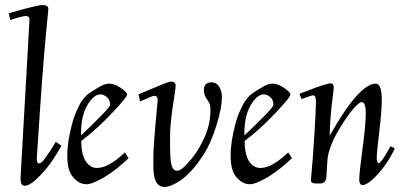

<svg xmlns="http://www.w3.org/2000/svg" viewBox="-20 -732 1612 767"><path d="M97.9 -654.1Q97.9 -668 83.6 -668Q69.3 -668 21 -652.1L14.9 -679Q128.2 -711.9 150.6 -711.9Q173.1 -711.9 173.1 -696Q173.1 -693.4 170.7 -669.4Q155 -515.9 141 -310.7Q127 -105.5 127 -101.1Q127 -79.1 135 -79.1Q145.8 -79.1 160.9 -100.8Q185.5 -135.7 197.8 -157.2L202.9 -166L225.1 -149.9Q189.9 -83.3 143.6 -34.2Q124 -13.4 107.7 -1.7Q91.3 10 77.9 10Q62 10 62 -20Z M374.3 -383.3Q397.9 -397.9 414.2 -397.9Q430.4 -397.9 446.2 -390.3Q461.9 -382.6 474.9 -371.6Q487.8 -360.6 487.8 -354.7Q487.8 -348.9 470.7 -328.2Q453.6 -307.6 428 -280.8Q365 -214.1 304.7 -168.9Q304.7 -87.9 345 -66.4Q355.2 -61 367.7 -61Q412.8 -61 476.8 -121.1Q478 -122.6 478.8 -123L493.7 -100.1Q423.6 -33.9 364.5 -7.3Q339.6 3.9 327.1 3.9Q314.7 3.9 306 1Q297.4 -2 287 -9.6Q276.6 -17.3 268.3 -28.6Q260 -39.8 254.4 -58.7Q248.8 -77.6 248.8 -115Q248.8 -152.3 260.3 -205Q271.7 -257.6 283.7 -283.8Q295.7 -310.1 300.8 -319.1Q305.9 -328.1 311.9 -335.3Q317.9 -342.5 322 -347.3Q326.2 -352.1 333.6 -357.4Q341.1 -362.8 344.5 -365.1Q347.9 -367.4 356.8 -372.7Q365.7 -377.9 374.3 -383.3ZM303.7 -190.9Q304 -191.2 317.7 -204.2Q331.5 -217.3 347.4 -232.8Q363.3 -248.3 380.1 -265.6Q419.7 -305.4 419.7 -313Q419.7 -334.2 406.5 -344.6Q393.3 -355 380.6 -355Q367.9 -355 355 -344.2Q342 -333.5 330.3 -314.5Q303.7 -270.5 303.7 -199Z M794.4 -371.1Q794.4 -403.1 824.5 -403.1Q851.1 -403.1 862.1 -372.1Q866.5 -359.1 866.5 -345Q866.5 -300.3 843.8 -228.6Q821 -157 794.1 -115.6Q767.1 -74.2 744 -49.4Q720.9 -24.7 700.9 -11.2Q661.9 14.9 636.5 14.9Q597.4 14.9 593.3 -49.3Q592.5 -60.5 592.5 -104.6Q592.5 -148.7 609.6 -327.9Q611.3 -349.1 596.4 -349.1Q590.8 -349.1 584.5 -345.9L539.6 -326.9L533.4 -355Q558.8 -365.7 597.9 -382.3Q653.3 -406 663.6 -406Q681.6 -406 681.6 -389.9Q681.6 -379.2 676 -345.2Q659.4 -241.5 659.4 -190.9V-147Q659.4 -94.7 665.2 -72.4Q670.9 -50 688.5 -50Q701.9 -50 725.2 -75Q748.5 -99.9 763.9 -123Q779.3 -146.2 791.7 -171.9Q820.6 -230.7 820.6 -291Q820.6 -313.5 814 -324.2Q807.4 -335 803.5 -340.8Q794.4 -354.5 794.4 -371.1Z M1026.9 -383.3Q1050.5 -397.9 1066.8 -397.9Q1083 -397.9 1098.8 -390.3Q1114.5 -382.6 1127.4 -371.6Q1140.4 -360.6 1140.4 -354.7Q1140.4 -348.9 1123.3 -328.2Q1106.2 -307.6 1080.6 -280.8Q1017.6 -214.1 957.3 -168.9Q957.3 -87.9 997.6 -66.4Q1007.8 -61 1020.3 -61Q1065.4 -61 1129.4 -121.1Q1130.6 -122.6 1131.3 -123L1146.2 -100.1Q1076.2 -33.9 1017.1 -7.3Q992.2 3.9 979.7 3.9Q967.3 3.9 958.6 1Q950 -2 939.6 -9.6Q929.2 -17.3 920.9 -28.6Q912.6 -39.8 907 -58.7Q901.4 -77.6 901.4 -115Q901.4 -152.3 912.8 -205Q924.3 -257.6 936.3 -283.8Q948.2 -310.1 953.4 -319.1Q958.5 -328.1 964.5 -335.3Q970.5 -342.5 974.6 -347.3Q978.8 -352.1 986.2 -357.4Q993.7 -362.8 997.1 -365.1Q1000.5 -367.4 1009.4 -372.7Q1018.3 -377.9 1026.9 -383.3ZM956.3 -190.9Q956.5 -191.2 970.3 -204.2Q984.1 -217.3 1000 -232.8Q1015.9 -248.3 1032.7 -265.6Q1072.3 -305.4 1072.3 -313Q1072.3 -334.2 1059.1 -344.6Q1045.9 -355 1033.2 -355Q1020.5 -355 1007.6 -344.2Q994.6 -333.5 982.9 -314.5Q956.3 -270.5 956.3 -199Z M1231.2 -351.1Q1223.9 -351.1 1194.6 -339.8L1185.1 -335.9L1176 -356.9Q1180.4 -358.4 1208.7 -369.6Q1283.7 -398.9 1300 -398.9Q1313.2 -398.9 1313.2 -383.1Q1313.2 -377 1309.6 -348.4Q1297.9 -261.7 1297.1 -189.9Q1414.3 -397.9 1481.2 -397.9Q1505.1 -397.9 1505.1 -332Q1505.1 -289.3 1495.1 -205.8Q1485.1 -122.3 1485.1 -101.2Q1485.1 -80.1 1493.2 -80.1Q1501.5 -80.1 1532.2 -134Q1537.1 -142.8 1540 -147.9L1557.1 -138.9Q1541 -103.8 1516.2 -69.6Q1491.5 -35.4 1467.2 -14.2Q1442.9 7.1 1429 7.1Q1415 7.1 1415 -16Q1415 -39.1 1428.1 -136.7Q1441.2 -234.4 1441.2 -279.2Q1441.2 -324 1425 -324Q1414.3 -324 1390.3 -295.7Q1366.2 -267.3 1340.6 -225.2Q1314.9 -183.1 1304.9 -157.3Q1294.9 -131.6 1291.9 -117.6Q1288.8 -103.5 1288.1 -93.6Q1287.4 -83.7 1286.1 -60.8Q1284.9 -37.8 1283.7 -23.7Q1281.5 1 1257.1 1H1241.2Q1231.9 1 1226.7 -2.3Q1221.4 -5.6 1222.2 -13.9Q1230.2 -99.1 1236.2 -199.7Q1242.2 -300.3 1242.2 -325.7Q1242.2 -351.1 1231.2 -351.1Z"/></svg>

Font: Linden Hill
Style: Italic
Weight: 400
Italic angle: -5.60001°
Version: Version 1.201